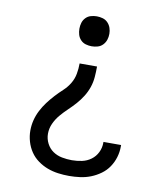

<svg xmlns="http://www.w3.org/2000/svg" viewBox="-84 -598 768 890"><g transform="rotate(10 300.0 -152.5)"><path d="M300 -387Q286 -387 272 -391Q258 -395 248 -405.5Q238 -416 234 -429.5Q230 -443 230 -458Q230 -472 234 -485.5Q238 -499 248 -509.5Q258 -520 272 -524Q286 -528 300 -528Q314 -528 328 -524Q342 -520 352 -509.5Q362 -499 366.5 -485.5Q371 -472 371 -458Q371 -443 366.5 -429.5Q362 -416 352 -405.5Q342 -395 328 -391Q314 -387 300 -387ZM301 223Q275 223 249 219.5Q223 216 199 207Q175 198 153.5 182.5Q132 167 117.5 145.5Q103 124 95.5 98.5Q88 73 88 47Q88 22 94 -2Q100 -26 111.5 -48.5Q123 -71 138 -91Q153 -111 170 -129.5Q187 -148 205.5 -165Q224 -182 237 -203.5Q250 -225 254.5 -249.5Q259 -274 259 -299H341Q341 -274 339 -249Q337 -224 329 -200.5Q321 -177 307.5 -155.5Q294 -134 277.5 -115.5Q261 -97 242.5 -79.5Q224 -62 208 -43Q192 -24 181.5 -1Q171 22 171 47Q171 71 182 92.5Q193 114 212 127Q231 140 254.5 144.5Q278 149 301 149Q325 149 348.5 144Q372 139 391 125Q410 111 420.5 89.5Q431 68 431 44Q431 43 431 42Q431 41 431 40H514Q514 42 514 43.5Q514 45 514 47Q514 73 506.5 98Q499 123 484.5 144.5Q470 166 448.5 181.5Q427 197 403 206.5Q379 216 353 219.5Q327 223 301 223Z"/></g></svg>

Font: Iosevka Custom Extended
Style: Regular
Weight: 400
Width: 7
Monospace: yes
Designer: Belleve Invis
Foundry: Belleve Invis
Version: Version 11.2.4; ttfautohint (v1.8.4)